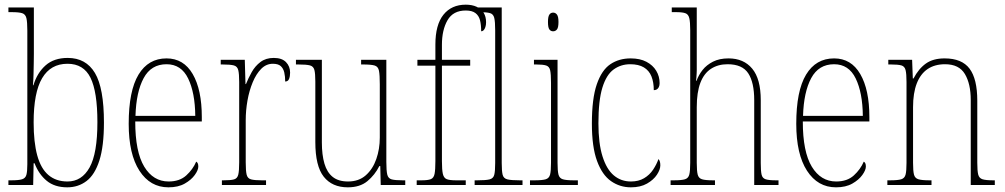

<svg xmlns="http://www.w3.org/2000/svg" viewBox="-20 -792 4304 822"><path d="M268 10Q214 10 180 -18Q146 -46 128 -93H124L122 0H16V-20H29Q60 -20 74.5 -24.5Q89 -29 93 -43.5Q97 -58 97 -89V-661Q97 -698 93 -714.5Q89 -731 75 -735.5Q61 -740 31 -740H16V-760H125V-561Q125 -543 124.5 -520Q124 -497 123.5 -473Q123 -449 121 -427H123Q139 -480 175 -512Q211 -544 270 -544Q348 -544 386.5 -479.5Q425 -415 425 -267Q425 -166 405.5 -105Q386 -44 350.5 -17Q315 10 268 10ZM269 -15Q330 -15 363.5 -75Q397 -135 397 -269Q397 -399 367.5 -459Q338 -519 269 -519Q197 -519 160.5 -457.5Q124 -396 124 -268Q124 -183 139.5 -126.5Q155 -70 187.5 -42.5Q220 -15 269 -15Z M701 10Q623 10 577 -61Q531 -132 531 -262Q531 -403 573 -472.5Q615 -542 693 -542Q766 -542 805 -475Q844 -408 844 -291V-272H559Q559 -142 597.5 -78.5Q636 -15 702 -15Q749 -15 777.5 -41Q806 -67 820 -100Q824 -98 826.5 -93Q829 -88 829 -79Q829 -64 814 -43Q799 -22 771 -6Q743 10 701 10ZM816 -296Q815 -395 785.5 -456Q756 -517 693 -517Q627 -517 595 -457.5Q563 -398 560 -296Z M930 0V-20H937Q968 -20 982 -24Q996 -28 1000 -44Q1004 -60 1004 -97V-441Q1004 -476 1000 -492Q996 -508 981 -512Q966 -516 932 -516H925V-536H1028L1031 -432H1033Q1043 -457 1057.5 -483Q1072 -509 1095 -526.5Q1118 -544 1152 -544Q1187 -544 1204.5 -526Q1222 -508 1222 -481Q1222 -465 1217.5 -454Q1213 -443 1201 -443Q1201 -465 1197 -482Q1193 -499 1182 -509Q1171 -519 1148 -519Q1120 -519 1098.5 -497.5Q1077 -476 1062 -440Q1047 -404 1039.5 -361.5Q1032 -319 1032 -277V-97Q1032 -60 1036 -44Q1040 -28 1055 -24Q1070 -20 1101 -20H1119V0Z M1469 10Q1402 10 1366 -35.5Q1330 -81 1330 -184V-443Q1330 -477 1326 -492.5Q1322 -508 1307 -512Q1292 -516 1257 -516H1247V-536H1358V-182Q1358 -129 1369 -91.5Q1380 -54 1404.5 -34.5Q1429 -15 1470 -15Q1516 -15 1546 -41.5Q1576 -68 1591 -111Q1606 -154 1606 -203V-431Q1606 -471 1602.5 -489Q1599 -507 1584 -511.5Q1569 -516 1534 -516H1526V-536H1634V-99Q1634 -61 1638 -44.5Q1642 -28 1657 -24Q1672 -20 1704 -20H1715V0H1610L1608 -81H1604Q1585 -43 1553 -16.5Q1521 10 1469 10Z M1764 0V-20H1785Q1812 -20 1824.5 -25Q1837 -30 1840.5 -47.5Q1844 -65 1844 -102V-511H1767V-536H1844V-601Q1844 -686 1878.5 -729Q1913 -772 1974 -772Q2001 -772 2020.5 -763Q2040 -754 2050.5 -737.5Q2061 -721 2061 -697Q2061 -685 2058 -676Q2055 -667 2050.5 -662.5Q2046 -658 2040 -658Q2040 -686 2035 -705.5Q2030 -725 2015.5 -736Q2001 -747 1974 -747Q1920 -747 1896 -705.5Q1872 -664 1872 -600V-536H1993V-511H1872V-102Q1872 -65 1876 -47.5Q1880 -30 1892.5 -25Q1905 -20 1932 -20H1974V0Z M2012 0V-20H2023Q2060 -20 2076 -24Q2092 -28 2096 -43.5Q2100 -59 2100 -94V-662Q2100 -699 2096 -715.5Q2092 -732 2077.5 -736Q2063 -740 2033 -740H2012V-760H2128V-94Q2128 -59 2132 -43.5Q2136 -28 2152.5 -24Q2169 -20 2205 -20H2217V0Z M2249 0V-20H2269Q2302 -20 2316.5 -24.5Q2331 -29 2335 -44.5Q2339 -60 2339 -95V-437Q2339 -474 2335.5 -490.5Q2332 -507 2318.5 -511.5Q2305 -516 2275 -516H2266V-536H2367V-95Q2367 -60 2371 -44.5Q2375 -29 2389.5 -24.5Q2404 -20 2436 -20H2454V0ZM2348 -658Q2338 -658 2332 -666Q2326 -674 2326 -698Q2326 -721 2332 -729.5Q2338 -738 2348 -738Q2358 -738 2364.5 -729.5Q2371 -721 2371 -698Q2371 -674 2364.5 -666Q2358 -658 2348 -658Z M2681 10Q2634 10 2596 -16.5Q2558 -43 2536 -103Q2514 -163 2514 -263Q2514 -370 2535 -431Q2556 -492 2593 -517Q2630 -542 2680 -542Q2720 -542 2747.5 -527.5Q2775 -513 2789.5 -489Q2804 -465 2804 -436Q2804 -426 2800.5 -419Q2797 -412 2791.5 -409Q2786 -406 2779 -406Q2779 -440 2769 -465Q2759 -490 2736.5 -503.5Q2714 -517 2678 -517Q2638 -517 2607 -494.5Q2576 -472 2559 -417Q2542 -362 2542 -264Q2542 -178 2559.5 -122.5Q2577 -67 2608 -41Q2639 -15 2681 -15Q2714 -15 2737.5 -29Q2761 -43 2776 -65.5Q2791 -88 2799 -111Q2803 -107 2805 -100.5Q2807 -94 2807 -84Q2807 -66 2792.5 -44Q2778 -22 2750 -6Q2722 10 2681 10Z M2851 0V-20H2865Q2898 -20 2912.5 -24.5Q2927 -29 2931 -44.5Q2935 -60 2935 -95V-663Q2935 -698 2931 -714.5Q2927 -731 2914 -735.5Q2901 -740 2875 -740H2856V-760H2963V-491Q2963 -485 2962.5 -477Q2962 -469 2961.5 -461.5Q2961 -454 2960 -446H2962Q2971 -471 2988 -492.5Q3005 -514 3032.5 -528Q3060 -542 3099 -542Q3164 -542 3200.5 -498Q3237 -454 3237 -363V-94Q3237 -60 3240.5 -44.5Q3244 -29 3258 -24.5Q3272 -20 3302 -20H3313V0H3209V-363Q3209 -439 3183.5 -478Q3158 -517 3095 -517Q3054 -517 3024 -497.5Q2994 -478 2978.5 -437.5Q2963 -397 2963 -333V-95Q2963 -60 2967 -44.5Q2971 -29 2985.5 -24.5Q3000 -20 3032 -20H3041V0Z M3559 10Q3481 10 3435 -61Q3389 -132 3389 -262Q3389 -403 3431 -472.5Q3473 -542 3551 -542Q3624 -542 3663 -475Q3702 -408 3702 -291V-272H3417Q3417 -142 3455.5 -78.5Q3494 -15 3560 -15Q3607 -15 3635.5 -41Q3664 -67 3678 -100Q3682 -98 3684.5 -93Q3687 -88 3687 -79Q3687 -64 3672 -43Q3657 -22 3629 -6Q3601 10 3559 10ZM3674 -296Q3673 -395 3643.5 -456Q3614 -517 3551 -517Q3485 -517 3453 -457.5Q3421 -398 3418 -296Z M3779 0V-20H3791Q3824 -20 3838.5 -24.5Q3853 -29 3857 -44.5Q3861 -60 3861 -95V-441Q3861 -476 3857 -492Q3853 -508 3839 -512Q3825 -516 3794 -516H3783V-536H3885L3888 -456H3891Q3913 -498 3944 -520Q3975 -542 4024 -542Q4098 -542 4131 -498Q4164 -454 4164 -361V-95Q4164 -60 4168 -44.5Q4172 -29 4186.5 -24.5Q4201 -20 4232 -20H4239V0H4136V-364Q4136 -433 4111 -475Q4086 -517 4026 -517Q3982 -517 3951.5 -496.5Q3921 -476 3905 -435Q3889 -394 3889 -333V-95Q3889 -60 3893 -44.5Q3897 -29 3912 -24.5Q3927 -20 3959 -20H3968V0Z"/></svg>

Font: Noto Serif Khmer Condensed Thin
Style: Regular
Weight: 250
Width: 3
Designer: Danh Hong and the Monotype Design Team
Foundry: Monotype Imaging Inc.
Version: Version 2.004